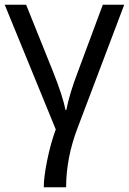

<svg xmlns="http://www.w3.org/2000/svg" viewBox="-25 -556 548 816"><path d="M503 -536 305 -13Q256 115 256 240H161Q161 197 175.5 125.5Q190 54 212 -6L-5 -536H86L199 -255Q243 -145 253 -89H257Q270 -157 306 -251L412 -536Z"/></svg>

Font: Advent Sans Logo
Style: Regular
Weight: 400
Designer: Types & Symbols
Foundry: Types & Symbols
Version: Version 1.002